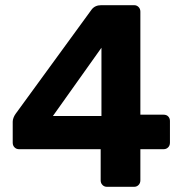

<svg xmlns="http://www.w3.org/2000/svg" viewBox="-20 -720 707 740"><path d="M392 0Q382 0 375 -7Q368 -14 368 -25V-145H53Q43 -145 36 -152Q29 -159 29 -170V-251Q29 -258 32 -266Q35 -274 40 -281L333 -683Q346 -700 370 -700H497Q507 -700 514 -693Q521 -686 521 -675V-278H610Q622 -278 628.5 -271Q635 -264 635 -254V-170Q635 -159 628 -152Q621 -145 611 -145H521V-25Q521 -14 514 -7Q507 0 497 0ZM184 -273H371V-536Z"/></svg>

Font: Rubik SemiBold
Style: Regular
Weight: 600
Designer: Hubert and Fischer
Foundry: Hubert and Fischer
Version: Version 2.300;gftools[0.9.30]